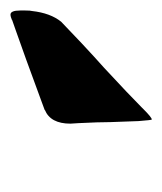

<svg xmlns="http://www.w3.org/2000/svg" viewBox="-2 -912 316 375"><g transform="rotate(90 156.5 -724.0)"><path d="M27 -596 7 -589H8Q1 -586 -3 -586Q-11 -586 -11 -605V-615Q-11 -625 -10 -628Q-6 -664 11 -685L53 -725Q83 -753 100 -768Q154 -818 178 -842L182 -846Q198 -862 202 -862Q203 -862 205 -836L207 -781Q207 -759 209 -719L210 -703Q210 -664 183 -653H184L165 -646Q73 -612 27 -596Z"/></g></svg>

Font: Bangerz Fix
Style: Regular
Weight: 400
Designer: vernon adams
Foundry: Vernon Adams
Version: Version 2.10;December 28, 2023;FontCreator 13.0.0.2683 64-bi